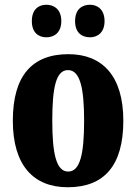

<svg xmlns="http://www.w3.org/2000/svg" viewBox="-20 -778 573 808"><path d="M359 -621C388 -621 420 -639 420 -689C420 -740 388 -758 359 -758C326 -758 296 -740 296 -689C296 -639 326 -621 359 -621ZM175 -621C206 -621 238 -639 238 -689C238 -740 206 -758 175 -758C144 -758 114 -740 114 -689C114 -639 144 -621 175 -621ZM265 10C419 10 499 -82 499 -270C499 -458 411 -550 268 -550C114 -550 34 -458 34 -270C34 -82 121 10 265 10ZM267 -56C217 -56 200 -130 200 -270C200 -411 216 -483 266 -483C316 -483 334 -411 334 -270C334 -130 317 -56 267 -56Z"/></svg>

Font: Noto Serif Ethiopic ExtraCondensed Black
Style: Regular
Weight: 900
Width: 2
Designer: Monotype Design Team
Foundry: Monotype Imaging Inc.
Version: Version 2.102